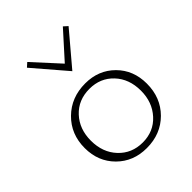

<svg xmlns="http://www.w3.org/2000/svg" viewBox="-195 -787 900 900"><g transform="rotate(-45 255.5 -337.0)"><path d="M259 -498 120 -660 140 -678 259 -548 376 -678 396 -660ZM251 4Q162 4 103.5 -54.5Q45 -113 45 -202Q45 -294 106.5 -354.5Q168 -415 261 -415Q349 -415 407 -357Q465 -299 465 -210Q465 -117 404.5 -56.5Q344 4 251 4ZM256 -28Q329 -28 375.5 -79Q422 -130 422 -206Q422 -284 375.5 -333.5Q329 -383 257 -383Q183 -383 136.5 -333Q90 -283 90 -206Q90 -128 137 -78Q184 -28 256 -28Z"/></g></svg>

Font: EauTestText Light
Style: Regular
Weight: 300
Designer: Christian Thalmann (Catharsis Fonts)
Version: Version 0.001;PS 000.001;hotconv 1.0.88;makeotf.lib2.5.64775